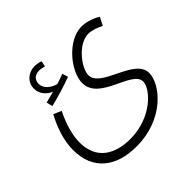

<svg xmlns="http://www.w3.org/2000/svg" viewBox="-165 -578 967 967"><g transform="rotate(-45 318.5 -95.0)"><path d="M127 -214C177 -226 243 -246 287 -263L277 -294C260 -287 243 -281 223 -275C193 -282 157 -306 157 -342C157 -367 173 -388 205 -388C218 -388 230 -385 242 -382L248 -412C235 -417 219 -420 205 -420C164 -420 123 -391 123 -341C123 -306 147 -277 180 -263C162 -258 144 -253 119 -247ZM44 17C44 159 140 230 282 230C483 230 590 89 590 13C590 -93 365 -105 365 -196C365 -246 439 -344 513 -344C539 -344 571 -331 592 -320L614 -363C595 -376 552 -394 514 -394C414 -394 315 -272 315 -190C315 -64 538 -59 538 22C538 73 442 181 287 181C176 181 94 130 94 13C94 -39 111 -99 143 -164L101 -182C50 -87 44 -18 44 17Z"/></g></svg>

Font: Noto Sans Arabic ExtCond Light
Style: Regular
Weight: 300
Width: 2
Designer: Monotype Design Team, Nadine Chahine, Nizar Qandah and Khaled Hosny
Foundry: Monotype Imaging Inc.
Version: Version 2.012